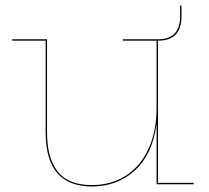

<svg xmlns="http://www.w3.org/2000/svg" viewBox="-20 -666 755 694"><path d="M680 -5V0H546V-214H545Q531 -108 467.5 -50Q404 8 312 8Q145 8 145 -187V-519H24V-524H150V-187Q150 -95 188.5 -46Q227 3 312 3Q381 3 434 -30.5Q487 -64 516.5 -127.5Q546 -191 546 -278V-519H424V-524H551Q631 -524 631 -607V-646H636V-607Q636 -519 551 -519V-5Z"/></svg>

Font: Hepta Slab Hairline
Style: Regular
Weight: 400
Designer: Michael LaGattuta
Foundry: Michael LaGattuta
Version: Version 1.100; ttfautohint (v1.8) -l 8 -r 50 -G 200 -x 14 -D